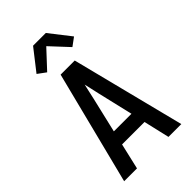

<svg xmlns="http://www.w3.org/2000/svg" viewBox="-287 -1076 1173 1173"><g transform="rotate(-45 300.0 -489.5)"><path d="M53 0 239 -735H361L547 0H436L397 -168H203L164 0ZM224 -260H376L322 -490Q317 -515 311 -539.5Q305 -564 300 -588Q295 -564 289 -539.5Q283 -515 278 -490ZM191 -803 138 -842 245 -979H355L462 -842L409 -803L300 -920Z"/></g></svg>

Font: Iosevka Aile Semibold
Style: Regular
Weight: 600
Designer: Belleve Invis
Foundry: Belleve Invis
Version: Version 31.1.0; ttfautohint (v1.8.4)